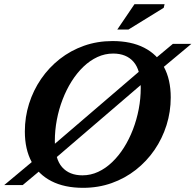

<svg xmlns="http://www.w3.org/2000/svg" viewBox="-45 -878 928 911"><path d="M863.2 -670 706.1 -539 659.2 -505.8 203.1 -114.6 163.9 -84.4 62.9 0H-24.8L133.6 -132.3L176.7 -162.7L633.6 -554.5L674.8 -586L775.4 -670ZM215.2 -209.3Q215.2 -124.2 249.5 -85.1Q283.8 -46.1 346.2 -46.1Q385.3 -46.1 420.8 -62.6Q456.4 -79.1 487.3 -108.8Q518.3 -138.5 543.2 -178Q568.1 -217.5 585.9 -263.9Q603.7 -310.3 613.3 -360.5Q622.8 -410.6 622.8 -460.7Q622.8 -545.8 588.5 -584.9Q554.2 -623.9 491.8 -623.9Q452.9 -623.9 417.2 -607.4Q381.6 -590.9 350.6 -561.2Q319.7 -531.5 294.8 -492Q269.9 -452.5 252.1 -406.1Q234.2 -359.7 224.7 -309.6Q215.2 -259.6 215.2 -209.3ZM765.1 -415.8Q765.1 -347.5 745.1 -284.1Q725.1 -220.6 688 -166.5Q650.9 -112.5 599.3 -72Q547.8 -31.6 484.6 -9.2Q421.4 13.2 349.2 13.2Q261.1 13.2 199.3 -18.4Q137.4 -50 105.2 -109.7Q72.9 -169.5 72.9 -254.2Q72.9 -322.5 92.9 -385.9Q112.9 -449.4 150 -503.5Q187.1 -557.5 238.6 -598Q290.2 -638.4 353.4 -660.8Q416.6 -683.2 488.8 -683.2Q577.2 -683.2 638.9 -651.6Q700.6 -620 732.8 -560.3Q765.1 -500.7 765.1 -415.8ZM511.6 -738 593 -858H735.9L731.7 -840.9L564.7 -738Z"/></svg>

Font: Newsreader Text
Style: Italic
Weight: 400
Italic angle: -17°
Designer: Hugues Gentile
Foundry: Production Type
Version: Version 1.001